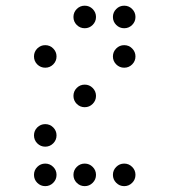

<svg xmlns="http://www.w3.org/2000/svg" viewBox="-20 -674 587 665"><path d="M312.5 -615.2Q312.5 -599.1 301 -587.6Q289.6 -576.2 273.4 -576.2Q257.3 -576.2 245.8 -587.6Q234.4 -599.1 234.4 -615.2Q234.4 -631.3 245.8 -642.8Q257.3 -654.3 273.4 -654.3Q289.6 -654.3 301 -642.8Q312.5 -631.3 312.5 -615.2ZM449.2 -615.2Q449.2 -599.1 437.7 -587.6Q426.3 -576.2 410.2 -576.2Q394 -576.2 382.6 -587.6Q371.1 -599.1 371.1 -615.2Q371.1 -631.3 382.6 -642.8Q394 -654.3 410.2 -654.3Q426.3 -654.3 437.7 -642.8Q449.2 -631.3 449.2 -615.2ZM175.8 -478.5Q175.8 -462.4 164.3 -450.9Q152.8 -439.5 136.7 -439.5Q120.6 -439.5 109.1 -450.9Q97.7 -462.4 97.7 -478.5Q97.7 -494.6 109.1 -506.1Q120.6 -517.6 136.7 -517.6Q152.8 -517.6 164.3 -506.1Q175.8 -494.6 175.8 -478.5ZM449.2 -478.5Q449.2 -462.4 437.7 -450.9Q426.3 -439.5 410.2 -439.5Q394 -439.5 382.6 -450.9Q371.1 -462.4 371.1 -478.5Q371.1 -494.6 382.6 -506.1Q394 -517.6 410.2 -517.6Q426.3 -517.6 437.7 -506.1Q449.2 -494.6 449.2 -478.5ZM312.5 -341.8Q312.5 -325.7 301 -314.2Q289.6 -302.7 273.4 -302.7Q257.3 -302.7 245.8 -314.2Q234.4 -325.7 234.4 -341.8Q234.4 -357.9 245.8 -369.4Q257.3 -380.9 273.4 -380.9Q289.6 -380.9 301 -369.4Q312.5 -357.9 312.5 -341.8ZM175.8 -205.1Q175.8 -189 164.3 -177.5Q152.8 -166 136.7 -166Q120.6 -166 109.1 -177.5Q97.7 -189 97.7 -205.1Q97.7 -221.2 109.1 -232.7Q120.6 -244.1 136.7 -244.1Q152.8 -244.1 164.3 -232.7Q175.8 -221.2 175.8 -205.1ZM175.8 -68.4Q175.8 -52.2 164.3 -40.8Q152.8 -29.3 136.7 -29.3Q120.6 -29.3 109.1 -40.8Q97.7 -52.2 97.7 -68.4Q97.7 -84.5 109.1 -95.9Q120.6 -107.4 136.7 -107.4Q152.8 -107.4 164.3 -95.9Q175.8 -84.5 175.8 -68.4ZM312.5 -68.4Q312.5 -52.2 301 -40.8Q289.6 -29.3 273.4 -29.3Q257.3 -29.3 245.8 -40.8Q234.4 -52.2 234.4 -68.4Q234.4 -84.5 245.8 -95.9Q257.3 -107.4 273.4 -107.4Q289.6 -107.4 301 -95.9Q312.5 -84.5 312.5 -68.4ZM449.2 -68.4Q449.2 -52.2 437.7 -40.8Q426.3 -29.3 410.2 -29.3Q394 -29.3 382.6 -40.8Q371.1 -52.2 371.1 -68.4Q371.1 -84.5 382.6 -95.9Q394 -107.4 410.2 -107.4Q426.3 -107.4 437.7 -95.9Q449.2 -84.5 449.2 -68.4Z"/></svg>

Font: DatDot Light
Style: Regular
Weight: 300
Designer: GGBot
Version: 1.00